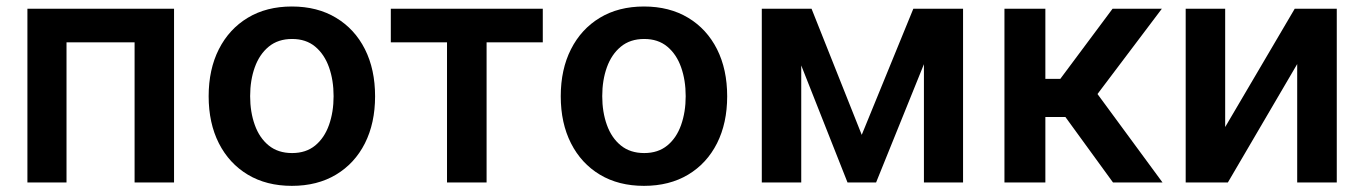

<svg xmlns="http://www.w3.org/2000/svg" viewBox="-20 -573 4284 603"><path d="M66.1 0V-545.5H526.6V0H402.7V-440H188.9V0Z M896.7 10.7Q816.8 10.7 758.2 -24.5Q699.6 -59.7 667.4 -123Q635.3 -186.4 635.3 -270.6Q635.3 -355.1 667.4 -418.5Q699.6 -481.9 758.2 -517.2Q816.8 -552.6 896.7 -552.6Q976.6 -552.6 1035.3 -517.2Q1094.1 -481.9 1126.1 -418.5Q1158 -355.1 1158 -270.6Q1158 -186.4 1126.1 -123Q1094.1 -59.7 1035.3 -24.5Q976.6 10.7 896.7 10.7ZM897.4 -92.3Q941.1 -92.3 970 -116.1Q998.9 -139.9 1013.3 -180.6Q1027.7 -221.2 1027.7 -271Q1027.7 -321 1013.3 -361.7Q998.9 -402.3 970 -426.5Q941.1 -450.6 897.4 -450.6Q853.3 -450.6 824 -426.5Q794.7 -402.3 780.2 -361.7Q765.6 -321 765.6 -271Q765.6 -221.2 780.2 -180.6Q794.7 -139.9 824 -116.1Q853.3 -92.3 897.4 -92.3Z M1207.4 -440V-545.5H1684.7V-440H1508.2V0H1383.9V-440Z M2002.5 10.7Q1922.6 10.7 1864 -24.5Q1805.4 -59.7 1773.3 -123Q1741.1 -186.4 1741.1 -270.6Q1741.1 -355.1 1773.3 -418.5Q1805.4 -481.9 1864 -517.2Q1922.6 -552.6 2002.5 -552.6Q2082.4 -552.6 2141.2 -517.2Q2199.9 -481.9 2231.9 -418.5Q2263.8 -355.1 2263.8 -270.6Q2263.8 -186.4 2231.9 -123Q2199.9 -59.7 2141.2 -24.5Q2082.4 10.7 2002.5 10.7ZM2003.2 -92.3Q2046.9 -92.3 2075.8 -116.1Q2104.8 -139.9 2119.1 -180.6Q2133.5 -221.2 2133.5 -271Q2133.5 -321 2119.1 -361.7Q2104.8 -402.3 2075.8 -426.5Q2046.9 -450.6 2003.2 -450.6Q1959.2 -450.6 1929.9 -426.5Q1900.6 -402.3 1886 -361.7Q1871.4 -321 1871.4 -271Q1871.4 -221.2 1886 -180.6Q1900.6 -139.9 1929.9 -116.1Q1959.2 -92.3 2003.2 -92.3Z M2686.4 -149.5 2848.4 -545.5H3004.6V0H2881.7V-371.4L2731.5 0H2641.7L2496.4 -367.5V0H2372.5V-545.5H2528.8Z M3134.6 0V-545.5H3263.1V-325.3H3310L3474.1 -545.5H3628.9L3426.8 -277.7L3631 0H3475.5L3326 -205.6H3263.1V0Z M3827.8 -174 4046.2 -545.5H4178.3V0H4054V-371.8L3836.3 0H3703.8V-545.5H3827.8Z"/></svg>

Font: Inter UI Semi Bold
Style: Regular
Weight: 600
Designer: Rasmus Andersson
Foundry: rsms
Version: 3.2;8d6f07862